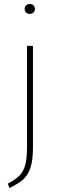

<svg xmlns="http://www.w3.org/2000/svg" viewBox="-20 -751 301 967"><path d="M146 -520V-8Q146 56 133.5 93.5Q121 131 97 152.5Q73 174 28 196L19 174Q57 154 77 134.5Q97 115 106.5 82Q116 49 116 -9V-520ZM130 -731Q142 -731 149 -723.5Q156 -716 156 -706Q156 -696 149 -688.5Q142 -681 130 -681Q118 -681 111 -688.5Q104 -696 104 -706Q104 -716 111 -723.5Q118 -731 130 -731Z"/></svg>

Font: Firava
Style: Regular
Weight: 400
Designer: Carrois Corporate & Edenspiekermann AG
Foundry: Greg Finn Gibson
Version: Version 5.000